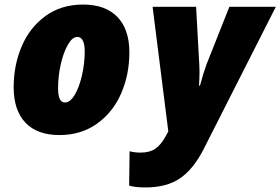

<svg xmlns="http://www.w3.org/2000/svg" viewBox="-20 -583 1231 843"><path d="M40 -200Q40 -297 75.5 -380Q111 -463 180 -513Q249 -563 345 -563Q443 -563 495.5 -508.5Q548 -454 548 -353Q548 -256 512 -173Q476 -90 406 -40Q336 10 241 10Q143 10 91.5 -44.5Q40 -99 40 -200ZM352 -358Q352 -389 343.5 -405Q335 -421 320 -421Q298 -421 278.5 -387.5Q259 -354 247 -301.5Q235 -249 235 -195Q235 -133 265 -133Q288 -133 308 -166.5Q328 -200 340 -252.5Q352 -305 352 -358ZM547 232 549 81Q569 87 598 87Q637 87 662 70Q687 53 708 14L719 -6L650 -553H841L855 -299Q856 -288 856 -269Q856 -247 854 -207H858Q872 -260 887 -301L987 -553H1191L875 70Q830 159 771 199.5Q712 240 619 240Q573 240 547 232Z"/></svg>

Font: Noto Sans Display Black
Style: Italic
Weight: 900
Italic angle: -12°
Designer: Monotype Design team
Foundry: Monotype Imaging Inc.
Version: Version 1.000